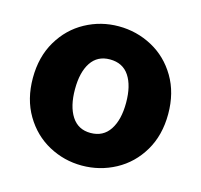

<svg xmlns="http://www.w3.org/2000/svg" viewBox="-88 -654 798 762"><g transform="rotate(15 311.0 -273.0)"><path d="M33 -273Q33 -360 71.5 -425Q110 -490 173.5 -524.5Q237 -559 310 -559Q384 -559 448 -524.5Q512 -490 550.5 -425Q589 -360 589 -273Q589 -186 550.5 -121Q512 -56 448 -21.5Q384 13 310 13Q237 13 173.5 -21.5Q110 -56 71.5 -121Q33 -186 33 -273ZM416 -273Q416 -343 389.5 -383Q363 -423 310 -423Q259 -423 232.5 -383Q206 -343 206 -273Q206 -203 232.5 -162Q259 -121 310 -121Q362 -121 389 -162Q416 -203 416 -273Z"/></g></svg>

Font: Nebula Sans Bold
Style: Regular
Weight: 700
Designer: Paul D. Hunt for Adobe (as Source Sans)
Foundry: Nebula Entertainment & Broadcasting LLC
Version: Version 1.010